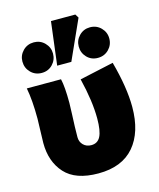

<svg xmlns="http://www.w3.org/2000/svg" viewBox="-129 -970 888 1074"><g transform="rotate(-15 315.0 -433.0)"><path d="M52 -231Q52 -254 54 -302Q56 -348 56 -371Q56 -478 42 -550H240Q251 -505 251 -410L249 -347Q245 -267 245 -213Q245 -186 263 -168Q281 -150 309 -150Q346 -150 362.5 -182.5Q379 -215 379 -286Q379 -386 346 -521L543 -564Q585 -410 585 -298Q585 -152 514.5 -69.5Q444 13 307 13Q175 13 113.5 -55Q52 -123 52 -231ZM270 -879H411L424 -858L321 -629H239ZM57 -701Q57 -737 82.5 -763Q108 -789 146 -789Q183 -789 208.5 -763Q234 -737 234 -701Q234 -664 209 -638Q184 -612 146 -612Q108 -612 82.5 -638Q57 -664 57 -701ZM383 -701Q383 -737 408.5 -763Q434 -789 471 -789Q509 -789 534.5 -763Q560 -737 560 -701Q560 -664 534.5 -638Q509 -612 471 -612Q433 -612 408 -638Q383 -664 383 -701Z"/></g></svg>

Font: Nebula Sans Black
Style: Regular
Weight: 900
Designer: Paul D. Hunt for Adobe (as Source Sans)
Foundry: Nebula Entertainment & Broadcasting LLC
Version: Version 1.010